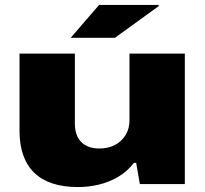

<svg xmlns="http://www.w3.org/2000/svg" viewBox="-20 -745 828 777"><path d="M296 12Q178 12 118.5 -46Q59 -104 59 -216V-528H283V-243Q283 -222 289 -203.5Q295 -185 307 -172Q319 -159 338 -151.5Q357 -144 382 -144Q418 -144 445.5 -158.5Q473 -173 488.5 -199Q504 -225 504 -257V-528H728V0H546L531 -86H522Q495 -51 458.5 -29.5Q422 -8 380.5 2Q339 12 296 12ZM266 -592 381 -725H622V-720L445 -592Z"/></svg>

Font: Archivo SemiBold Expanded Black
Style: Regular
Weight: 900
Width: 7
Version: Version 2.001